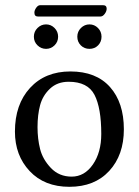

<svg xmlns="http://www.w3.org/2000/svg" viewBox="-20 -717 540 747"><path d="M371.1 -652.8H127Q113.8 -652.8 113.8 -668Q113.8 -676.8 120.8 -686.8Q127.9 -696.8 136.2 -696.8H380.9Q395 -696.8 395 -683.1Q395 -673.3 387.5 -663.1Q379.9 -652.8 371.1 -652.8ZM126 -540.5Q111.8 -554.2 111.8 -574.2Q111.8 -594.2 126 -608.2Q140.1 -622.1 159.2 -622.1Q178.2 -622.1 192.1 -608.2Q206.1 -594.2 206.1 -574.2Q206.1 -554.2 192.1 -540.5Q178.2 -526.9 159.2 -526.9Q140.1 -526.9 126 -540.5ZM294.4 -540.5Q280.8 -554.2 280.8 -574.2Q280.8 -594.2 294.9 -608.2Q309.1 -622.1 328.1 -622.1Q347.2 -622.1 361.1 -608.2Q375 -594.2 375 -574.2Q375 -554.2 361.6 -540.5Q348.1 -526.9 328.1 -526.9Q308.1 -526.9 294.4 -540.5ZM38.1 -205.1Q38.1 -311 96.9 -375Q155.8 -439 253.9 -439Q354 -439 408 -378.4Q461.9 -317.9 461.9 -213.9Q461.9 -113.8 405 -52Q348.1 9.8 250 9.8Q152.8 9.8 95.5 -51.3Q38.1 -112.3 38.1 -205.1ZM247.1 -398.9Q203.1 -398.9 174.6 -372.1Q146 -345.2 136 -307.6Q126 -270 126 -222.2Q126 -177.2 136 -137.2Q146 -97.2 178 -63.5Q210 -29.8 258.8 -29.8Q308.6 -29.8 341.3 -76.9Q374 -124 374 -195.8Q374 -296.9 347.7 -347.9Q321.3 -398.9 247.1 -398.9Z"/></svg>

Font: Biolilbert
Style: Regular
Weight: 400
Designer: Philipp H. Poll
Foundry: Philipp H. Poll
Version: Version 1.1.0